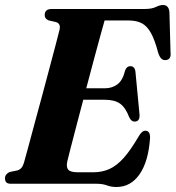

<svg xmlns="http://www.w3.org/2000/svg" viewBox="-28 -736 704 769"><path d="M359.5 0H16Q2 0 -3 -6Q-8 -12 -8 -21.5Q-8 -31 -2.5 -37.5Q3 -44 10.5 -47L42 -53.5Q61 -59 68 -84.5Q73.5 -103 84.5 -144.5Q95.5 -186 110.2 -240.2Q125 -294.5 140.8 -353Q156.5 -411.5 170.8 -465.5Q185 -519.5 195.8 -559.8Q206.5 -600 210.5 -617Q216 -641.5 196.5 -647.5L166 -654.5Q151 -661.5 151 -675Q151 -700 178.5 -700H551Q580 -700 596.2 -708Q612.5 -716 625 -716Q647.5 -716 650.5 -688.5L655 -526.5Q658.5 -498.5 637.5 -495.5Q627 -494 619.2 -500.2Q611.5 -506.5 605.5 -525Q592 -576.5 576.2 -604.5Q560.5 -632.5 539.2 -643.2Q518 -654 487 -654H391Q386.5 -638 375 -596.8Q363.5 -555.5 348.5 -499.2Q333.5 -443 317.5 -382.5H393.5Q420.5 -382.5 442 -398Q463.5 -413.5 473.5 -455Q480.5 -471 493.5 -471Q512 -471 514.5 -448.5L530.5 -280.5Q534 -249.5 511.5 -249Q498 -248.5 489.5 -266.5Q475 -305 453 -320.8Q431 -336.5 391 -336.5H305.5Q290.5 -279.5 277 -228Q263.5 -176.5 254 -139.5Q244.5 -102.5 241.5 -89.5Q236.5 -66.5 245.5 -56.2Q254.5 -46 284 -46H346Q381 -46 410 -59Q439 -72 466.8 -102.8Q494.5 -133.5 526 -187.5Q540 -212.5 554 -212.5Q574 -212.5 573 -183Q566.5 -89 531 -38Q495.5 13 438 13Q418 13 400.2 6.5Q382.5 0 359.5 0Z"/></svg>

Font: Fraunces 144pt Soft
Style: Bold Italic
Weight: 700
Italic angle: -16°
Version: Version 1.000;[b76b70a41]